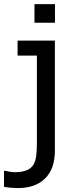

<svg xmlns="http://www.w3.org/2000/svg" viewBox="-63 -734 358 955"><path d="M210 15Q210 106 161.2 153.8Q112.5 201.5 26.5 201.5Q12 201.5 -6.5 200Q-25 198.5 -43 195.5V115.5H-37.5Q-27 118 -14.5 120.2Q-2 122.5 9.5 122.5Q45 122.5 68.2 113.5Q91.5 104.5 103 85.5Q113.5 68.5 117 42.2Q120.5 16 120.5 -21.5V-457.5H24.5V-532H210ZM210.5 -621H108.5V-713.5H210.5Z"/></svg>

Font: Myanmar Ethnic
Style: Regular
Weight: 400
Designer: Khon Soe Zaw Thu
Foundry: PaOh Unicode khonsoezawthu@gmail.com and @hotmail.com
Version: Version 1.01 September 27, 2016